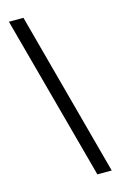

<svg xmlns="http://www.w3.org/2000/svg" viewBox="-131 -818 618 982"><g transform="rotate(-15 178.0 -326.5)"><path d="M257 109H333L99 -762H22Z"/></g></svg>

Font: Wafeq
Style: Regular
Weight: 400
Designer: Rasmus Andersson & Azza Alameddine
Foundry: Google & TypeTogether
Version: Version 3.000;FEAKit 1.0